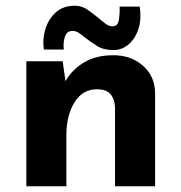

<svg xmlns="http://www.w3.org/2000/svg" viewBox="-20 -651 634 671"><path d="M199 -437 210 -359 208 -366Q231 -407 273 -432.5Q315 -458 376 -458Q438 -458 479.5 -421.5Q521 -385 522 -327V0H382V-275Q381 -304 366.5 -321.5Q352 -339 318 -339Q269 -339 240.5 -293.5Q212 -248 212 -178V0H72V-437ZM376 -476Q342 -476 319 -490.5Q296 -505 277 -520Q266 -529 255.5 -536Q245 -543 233 -543Q213 -543 206.5 -521.5Q200 -500 203 -478H133Q128 -517 139.5 -552Q151 -587 176.5 -609Q202 -631 241 -631Q266 -631 286 -617Q306 -603 323 -589Q337 -577 349 -568Q361 -559 373 -559Q392 -559 395.5 -581.5Q399 -604 398 -628H468Q475 -585 464 -550.5Q453 -516 429.5 -496Q406 -476 376 -476Z"/></svg>

Font: Reem Kufi Fun
Style: Bold
Weight: 700
Designer: Khaled Hosny
Version: Version 1.005